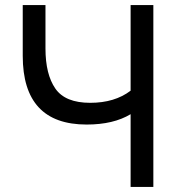

<svg xmlns="http://www.w3.org/2000/svg" viewBox="-20 -740 697 760"><path d="M497 -720H587V0H497V-288Q429 -247 323 -247Q70 -247 70 -519V-720H160V-548Q160 -446 199 -389.5Q238 -333 337 -333Q434 -333 497 -381Z"/></svg>

Font: Manrope Medium
Style: Medium
Weight: 500
Designer: Mikhail Sharanda
Foundry: Mikhail Sharanda
Version: Version 4.000;hotconv 1.0.109;makeotfexe 2.5.65596